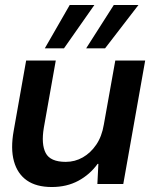

<svg xmlns="http://www.w3.org/2000/svg" viewBox="-20 -739 606 771"><path d="M188 12Q126 12 88 -14.5Q50 -41 36 -91.5Q22 -142 35 -214L85 -496H204L156 -226Q145 -160 163.5 -124.5Q182 -89 244 -89Q281 -89 312.5 -107Q344 -125 366.5 -158Q389 -191 397 -239L443 -496H563L475 0H371L375 -81H372Q341 -38 294.5 -13Q248 12 188 12ZM326 -545 437 -719H536L402 -545ZM160 -545 260 -719H359L237 -545Z"/></svg>

Font: DM Sans 36pt SemiBold
Style: Italic
Weight: 600
Italic angle: -10°
Designer: Colophon Foundry, Jonny Pinhorn
Foundry: Colophon Foundry
Version: Version 4.004;gftools[0.9.30]